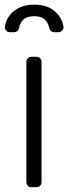

<svg xmlns="http://www.w3.org/2000/svg" viewBox="-26 -783 285 803"><path d="M84.2 -21V-524.9Q84.2 -533.4 90.2 -539.4Q96.2 -545.5 104.8 -545.5H127.1Q135.7 -545.5 141.7 -539.4Q147.7 -533.4 147.7 -524.9V-21Q147.7 -12.1 141.7 -6Q135.7 0 127.1 0H104.8Q96.2 0 90.2 -6Q84.2 -12.1 84.2 -21ZM-5.3 -673.3Q1.1 -708.1 25.9 -731.2Q59.3 -763.5 117.2 -763.5Q175.4 -763.5 208.1 -731.2Q233 -707.4 239.3 -672.6Q239.7 -671.5 239.7 -669Q239.7 -660.9 233.7 -654.7Q227.6 -648.4 218.8 -648.4H200.6Q193.2 -648.4 187.3 -653.2Q181.5 -658 180 -665.5Q176.8 -683.2 166.2 -696Q150.9 -715.2 117.2 -715.2Q82.7 -715.2 67.1 -696Q56.8 -682.5 53.6 -665.5Q51.8 -658 46.2 -653.2Q40.5 -648.4 33 -648.4H14.9Q6 -648.4 0.2 -654.5Q-5.7 -660.5 -5.7 -669Q-5.7 -671.9 -5.3 -673.3Z"/></svg>

Font: DeltaSans Light
Style: Regular
Weight: 300
Designer: Rasmus Andersson
Foundry: rsms
Version: Version 3.012